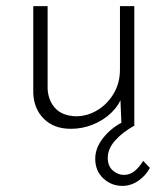

<svg xmlns="http://www.w3.org/2000/svg" viewBox="-20 -411 551 629"><path d="M381 198Q345 198 318.5 173.5Q292 149 292 109Q292 74 317.5 41.5Q343 9 380 -10L404 -9L421 0Q380 23 356.5 50Q333 77 333 106Q333 133 349.5 147.5Q366 162 386 162Q406 162 421.5 149Q437 136 449 116L471 139Q458 164 433.5 181Q409 198 381 198ZM212 11Q157 11 124 -21.5Q91 -54 89 -106V-391H136V-120Q138 -82 160.5 -57Q183 -32 228 -30Q266 -30 299 -50Q332 -70 352.5 -104.5Q373 -139 373 -183V-391H420V0H378L373 -123L380 -96Q370 -66 344.5 -41.5Q319 -17 284.5 -3Q250 11 212 11Z"/></svg>

Font: Josefin Sans Thin Light
Style: Regular
Weight: 300
Version: Version 2.000